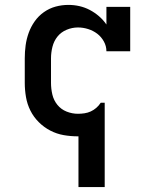

<svg xmlns="http://www.w3.org/2000/svg" viewBox="-20 -548 640 783"><path d="M300 215V8H298Q268 8 239.5 3Q211 -2 185 -15.5Q159 -29 138 -50Q117 -71 104 -97Q91 -123 86 -152Q81 -181 81 -210V-310Q81 -337 84.5 -363Q88 -389 97 -414Q106 -439 121.5 -461Q137 -483 159 -498.5Q181 -514 206.5 -521Q232 -528 259 -528Q282 -528 304 -523Q326 -518 346 -507.5Q366 -497 383.5 -482Q401 -467 414 -448V-520H511V-339H414Q414 -360 403.5 -379Q393 -398 376.5 -410.5Q360 -423 339.5 -429.5Q319 -436 298 -436Q274 -436 251.5 -426.5Q229 -417 214.5 -399Q200 -381 194 -357.5Q188 -334 188 -310V-210Q188 -186 193.5 -162.5Q199 -139 214 -120.5Q229 -102 251.5 -93Q274 -84 298 -84Q311 -84 324.5 -86Q338 -88 350 -93.5Q362 -99 372.5 -108Q383 -117 390 -128L391 -129H407V215Z"/></svg>

Font: Iosevka Etoile Semibold
Style: Regular
Weight: 600
Designer: Belleve Invis
Foundry: Belleve Invis
Version: Version 22.1.2; ttfautohint (v1.8.4)